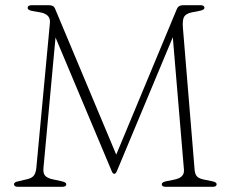

<svg xmlns="http://www.w3.org/2000/svg" viewBox="-20 -720 887 740"><path d="M235.5 -10Q235.5 0 219.5 0H49.5Q34 0 34 -10Q34 -18.5 51.5 -21.5L81 -28.5Q101.5 -32.5 109.8 -42.5Q118 -52.5 120 -72.5L172.5 -633Q175 -665.5 134 -672.5L105 -677.5Q86.5 -681 86.5 -689.5Q86.5 -700 103 -700H168.5Q187 -700 192 -687L428 -124L661.5 -685Q667.5 -700 685.5 -700H752Q768 -700 768 -690Q768 -682 750.5 -678.5L720 -672.5Q697.5 -668 690 -656Q682.5 -644 685 -612.5L730 -66.5Q731.5 -47.5 740 -39.2Q748.5 -31 768 -27.5L797.5 -21.5Q815 -18 815 -10Q815 0 799.5 0H619Q603.5 0 603.5 -10Q603.5 -18 621 -21.5L650.5 -27.5Q691.5 -35 689 -65.5L646 -576.5L430.5 -60.5Q426 -50 420.5 -50Q414.5 -50 410.5 -60.5L194 -575.5L147.5 -72.5Q145.5 -52 154.2 -42.5Q163 -33 185 -28.5L217.5 -21.5Q235.5 -17.5 235.5 -10Z"/></svg>

Font: Fraunces 9pt S050 Thin
Style: Regular
Weight: 100
Version: Version 1.000; ttfautohint (v1.8.3)